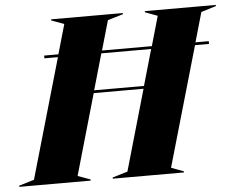

<svg xmlns="http://www.w3.org/2000/svg" viewBox="-107 -772 1020 833"><g transform="rotate(-5 403.0 -356.0)"><path d="M163 -558 200 -687 145 -707V-712H457V-707L390 -687L353 -558H570L607 -687L553 -707V-712H862V-707L797 -687L760 -558H818V-546H757L607 -25L661 -5V0H351V-5L417 -25L518 -377H301L200 -25L255 -5V0H-56V-5L10 -25L160 -546H101V-558ZM521 -389 566 -546H349L304 -389Z"/></g></svg>

Font: Nyght Serif Dark Italic
Style: Regular
Weight: 800
Italic angle: -16°
Designer: Maksym Kobuzan
Version: Version 0.400